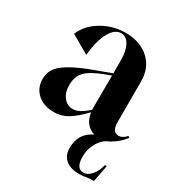

<svg xmlns="http://www.w3.org/2000/svg" viewBox="-176 -642 919 985"><g transform="rotate(30 283.5 -149.5)"><path d="M166 14Q105 14 68 -19Q31 -52 31 -106Q31 -156 69 -190Q117 -233 238 -277L331 -311V-386Q331 -443 313 -476.5Q295 -510 263 -510Q225 -509 198.5 -460Q172 -411 163 -324L55 -386Q80 -447 144 -485Q208 -523 283 -523Q369 -523 422 -475Q475 -427 475 -346V-105Q475 -47 514 -47Q537 -47 559 -72L567 -65Q538 -26 496 -3V-1Q457 11 432.5 50Q408 89 408 139Q408 207 452 207Q477 207 498.5 182Q520 157 529 118H540L521 217Q494 217 478 220Q463 224 437 224Q385 224 356.5 200Q328 176 328 132Q328 45 403 10Q343 -9 332 -81Q282 -29 245 -7.5Q208 14 166 14ZM241 -48Q280 -48 330 -95L331 -298L291 -283Q218 -255 191.5 -225Q165 -195 165 -146Q165 -103 186.5 -75.5Q208 -48 241 -48Z"/></g></svg>

Font: Gloock
Style: Regular
Weight: 400
Designer: Duarte Pinto
Foundry: Duarte Pinto
Version: Version 1.000